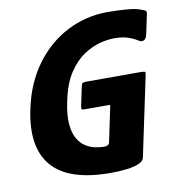

<svg xmlns="http://www.w3.org/2000/svg" viewBox="-78 -749 768 826"><g transform="rotate(-10 306.0 -336.0)"><path d="M487 -34Q484 -20 463.5 -11Q443 -2 411 2Q379 6 340 6Q157 6 84.5 -78.5Q12 -163 47 -326Q70 -435 128 -514Q186 -593 268.5 -635.5Q351 -678 445 -678Q488 -678 527.5 -675Q567 -672 587 -664Q602 -659 608 -656Q614 -653 611 -638L594 -558Q590 -536 579 -531Q568 -526 558 -533Q536 -547 512 -554.5Q488 -562 454 -562Q427 -562 391.5 -553Q356 -544 319.5 -519.5Q283 -495 253.5 -450Q224 -405 209 -332Q196 -272 199.5 -232Q203 -192 217.5 -167.5Q232 -143 252.5 -130.5Q273 -118 294 -114Q315 -110 331 -110Q352 -110 355 -124L387 -276Q388 -281 387 -282Q386 -283 381 -283H278Q267 -283 264.5 -285Q262 -287 264 -299L281 -380Q283 -392 287 -395.5Q291 -399 303 -399H542Q559 -399 561 -395.5Q563 -392 559 -375Z"/></g></svg>

Font: Glory Thin ExtraBold
Style: Italic
Weight: 800
Italic angle: -12°
Version: Version 1.011